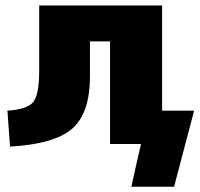

<svg xmlns="http://www.w3.org/2000/svg" viewBox="-20 -540 751 720"><path d="M7.8 -125Q82 -129.9 104.5 -157.2Q127 -184.6 127 -275.4V-519.5H587.9V-125H708L632.8 160.2H472.7Q493.2 65.4 508.8 0H392.6V-384.8H317.4V-254.9Q317.4 -117.2 252 -58.6Q186.5 0 17.6 9.8Z"/></svg>

Font: GenEi M Gothic v2 Black
Style: Regular
Weight: 900
Version: Version 2.0